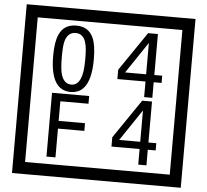

<svg xmlns="http://www.w3.org/2000/svg" viewBox="-65 -1030 1285 1190"><g transform="rotate(5 577.5 -435.0)"><path d="M1103 90H53V-960H1103ZM1028 15V-885H128V15ZM497 -656Q497 -442 371 -442Q244 -442 244 -656Q244 -744 265 -789Q294 -855 371 -855Q448 -855 477 -789Q497 -745 497 -656ZM444 -656Q444 -723 435 -752Q420 -809 371 -809Q322 -809 306 -752Q298 -723 298 -656Q298 -587 306 -553Q322 -488 371 -488Q419 -488 435 -554Q444 -587 444 -656ZM928 -547H879V-450H828V-547H653V-605L818 -847H879V-592H928ZM828 -592V-787L697 -592ZM488 -379H313V-257H477V-209H313V-30H257V-427H488ZM928 -127H879V-30H828V-127H653V-185L818 -427H879V-172H928ZM828 -172V-367L697 -172Z"/></g></svg>

Font: Unicode BMP Fallback SIL
Style: Regular
Weight: 400
Foundry: NRSI, SIL International
Version: Version 5.1 Based on Unicode 5.1